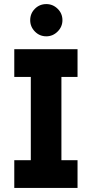

<svg xmlns="http://www.w3.org/2000/svg" viewBox="-20 -921 451 941"><path d="M50 0V-136H131V-544H50V-680H360V-544H281V-136H360V0ZM207 -743Q174 -743 151 -766.5Q128 -790 128 -822Q128 -855 151 -878Q174 -901 207 -901Q239 -901 262.5 -878Q286 -855 286 -822Q286 -790 262.5 -766.5Q239 -743 207 -743Z"/></svg>

Font: Teachers
Style: Bold
Weight: 700
Designer: Alfredo Marco Pradil, Chank Diesel
Version: Version 1.001